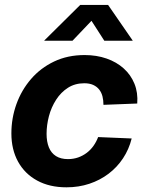

<svg xmlns="http://www.w3.org/2000/svg" viewBox="-20 -760 602 791"><path d="M253.9 11.7Q184.1 11.7 133.1 -16.1Q82 -43.9 54.4 -94Q26.9 -144 26.9 -210.4Q26.9 -272.9 47.6 -330.8Q68.4 -388.7 107.7 -434.3Q147 -480 202.9 -506.6Q258.8 -533.2 328.6 -533.2Q377.9 -533.2 419.2 -518.8Q460.4 -504.4 489.7 -478Q519 -451.7 533.9 -415Q548.8 -378.4 545.4 -333.5L406.2 -328.1Q406.2 -347.2 402.1 -363.3Q397.9 -379.4 388.4 -391.4Q378.9 -403.3 363.8 -410.2Q348.6 -417 327.1 -417Q289.1 -417 260 -398.4Q231 -379.9 211.2 -349.1Q191.4 -318.4 181.6 -281.5Q171.9 -244.6 171.9 -208.5Q171.9 -176.3 181.4 -152.8Q190.9 -129.4 210.7 -116.9Q230.5 -104.5 259.8 -104.5Q282.2 -104.5 301.8 -111.3Q321.3 -118.2 337.4 -130.4Q353.5 -142.6 365.2 -159.2Q377 -175.8 384.3 -195.3L522.5 -189.5Q511.2 -144.5 486.8 -107.7Q462.4 -70.8 427.2 -44.2Q392.1 -17.6 348.1 -2.9Q304.2 11.7 253.9 11.7ZM278.8 -592.3H162.6V-593.3L310.5 -739.7H425.3L526.4 -593.3V-592.3H409.7L356.9 -674.3Z"/></svg>

Font: Inter 28pt
Style: Bold Italic
Weight: 700
Italic angle: -9.3988°
Designer: Rasmus Andersson
Foundry: rsms
Version: Version 4.001;git-66647c0bb